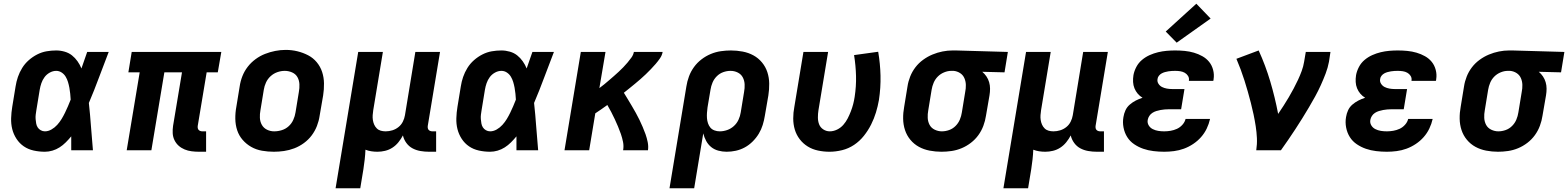

<svg xmlns="http://www.w3.org/2000/svg" viewBox="-20 -810 8453 1035"><path d="M222 8Q191 8 161.5 1.5Q132 -5 108.5 -21Q85 -37 69 -61.5Q53 -86 46 -114Q39 -142 40 -173Q41 -204 46 -234L64 -344Q68 -370 76.5 -395Q85 -420 99.5 -443.5Q114 -467 135 -485.5Q156 -504 180.5 -516.5Q205 -529 231 -533.5Q257 -538 283 -538Q306 -538 328.5 -531.5Q351 -525 368 -511.5Q385 -498 398 -479.5Q411 -461 419 -441Q427 -463 434.5 -485.5Q442 -508 450 -530H566Q539 -461 513.5 -392Q488 -323 459 -255Q466 -191 470.5 -127.5Q475 -64 481 0H364Q364 -19 364 -38Q364 -57 364 -75Q350 -58 334.5 -42.5Q319 -27 301 -15.5Q283 -4 262.5 2Q242 8 222 8ZM222 -102Q240 -102 257.5 -112Q275 -122 288.5 -137Q302 -152 312 -168.5Q322 -185 330.5 -202.5Q339 -220 346.5 -237.5Q354 -255 361 -273Q360 -289 358.5 -305Q357 -321 354 -337Q351 -353 346.5 -368Q342 -383 334 -396.5Q326 -410 312.5 -419Q299 -428 283 -428Q265 -428 248 -418.5Q231 -409 220 -394Q209 -379 203 -361.5Q197 -344 194 -326L176 -216Q174 -204 172.5 -192Q171 -180 172 -168Q173 -156 175 -144.5Q177 -133 183 -123.5Q189 -114 199.5 -108Q210 -102 222 -102Z M1053 8Q1033 8 1013 5.5Q993 3 975 -4.5Q957 -12 943 -24.5Q929 -37 920.5 -54.5Q912 -72 911 -92Q910 -112 913 -132L961 -420H866L796 0H663L733 -420H672L690 -530H1173L1154 -420H1094L1046 -132Q1045 -126 1046 -120Q1047 -114 1050.5 -110Q1054 -106 1059.5 -104Q1065 -102 1071 -102H1091V8Z M1456 8Q1424 8 1392.5 2.5Q1361 -3 1334.5 -18Q1308 -33 1288 -56Q1268 -79 1258.5 -108Q1249 -137 1248.5 -169.5Q1248 -202 1254 -234L1272 -344Q1276 -372 1286.5 -399Q1297 -426 1315 -449.5Q1333 -473 1357.5 -491Q1382 -509 1409 -519.5Q1436 -530 1464 -535.5Q1492 -541 1520 -541Q1553 -541 1583.5 -533.5Q1614 -526 1641 -512Q1668 -498 1687.5 -474.5Q1707 -451 1716.5 -422Q1726 -393 1726.5 -360.5Q1727 -328 1722 -296L1703 -186Q1699 -158 1688.5 -131Q1678 -104 1660.5 -80.5Q1643 -57 1618.5 -39Q1594 -21 1566.5 -10.5Q1539 0 1511 4Q1483 8 1456 8ZM1458 -102Q1479 -102 1499.5 -108.5Q1520 -115 1536 -129.5Q1552 -144 1561 -164Q1570 -184 1573 -204L1591 -314Q1595 -335 1594 -356Q1593 -377 1583.5 -394Q1574 -411 1555 -419.5Q1536 -428 1515 -428Q1495 -428 1475 -421Q1455 -414 1439 -399.5Q1423 -385 1414 -365.5Q1405 -346 1402 -326L1384 -216Q1380 -195 1381 -174.5Q1382 -154 1391.5 -137Q1401 -120 1419 -111Q1437 -102 1458 -102Z M1789 205 1911 -530H2044L1992 -216Q1990 -203 1989 -189.5Q1988 -176 1990 -163Q1992 -150 1997 -138.5Q2002 -127 2011 -118Q2020 -109 2032.5 -105.5Q2045 -102 2059 -102Q2077 -102 2095 -107.5Q2113 -113 2128 -125Q2143 -137 2151.5 -154Q2160 -171 2163 -189L2219 -530H2352L2286 -132Q2285 -126 2286 -120Q2287 -114 2290.5 -110Q2294 -106 2299.5 -104Q2305 -102 2311 -102H2331V8H2293Q2269 8 2246 4Q2223 0 2203.5 -10.5Q2184 -21 2170.5 -39.5Q2157 -58 2152 -80Q2142 -61 2128 -43.5Q2114 -26 2095.5 -14Q2077 -2 2056 3Q2035 8 2015 8Q1998 8 1981.5 5.5Q1965 3 1950 -3Q1949 23 1946 49.5Q1943 76 1939 102L1922 205Z M2622 8Q2591 8 2561.5 1.5Q2532 -5 2508.5 -21Q2485 -37 2469 -61.5Q2453 -86 2446 -114Q2439 -142 2440 -173Q2441 -204 2446 -234L2464 -344Q2468 -370 2476.5 -395Q2485 -420 2499.5 -443.5Q2514 -467 2535 -485.5Q2556 -504 2580.5 -516.5Q2605 -529 2631 -533.5Q2657 -538 2683 -538Q2706 -538 2728.5 -531.5Q2751 -525 2768 -511.5Q2785 -498 2798 -479.5Q2811 -461 2819 -441Q2827 -463 2834.5 -485.5Q2842 -508 2850 -530H2966Q2939 -461 2913.5 -392Q2888 -323 2859 -255Q2866 -191 2870.5 -127.5Q2875 -64 2881 0H2764Q2764 -19 2764 -38Q2764 -57 2764 -75Q2750 -58 2734.5 -42.5Q2719 -27 2701 -15.5Q2683 -4 2662.5 2Q2642 8 2622 8ZM2622 -102Q2640 -102 2657.5 -112Q2675 -122 2688.5 -137Q2702 -152 2712 -168.5Q2722 -185 2730.5 -202.5Q2739 -220 2746.5 -237.5Q2754 -255 2761 -273Q2760 -289 2758.5 -305Q2757 -321 2754 -337Q2751 -353 2746.5 -368Q2742 -383 2734 -396.5Q2726 -410 2712.5 -419Q2699 -428 2683 -428Q2665 -428 2648 -418.5Q2631 -409 2620 -394Q2609 -379 2603 -361.5Q2597 -344 2594 -326L2576 -216Q2574 -204 2572.5 -192Q2571 -180 2572 -168Q2573 -156 2575 -144.5Q2577 -133 2583 -123.5Q2589 -114 2599.5 -108Q2610 -102 2622 -102Z M3023 0 3111 -530H3244L3211 -335Q3225 -345 3238 -356Q3251 -367 3264 -378Q3277 -389 3290 -400.5Q3303 -412 3315.5 -423.5Q3328 -435 3340 -447.5Q3352 -460 3363 -473Q3374 -486 3384 -500Q3394 -514 3397 -530H3552Q3549 -512 3538 -496Q3527 -480 3514.5 -465.5Q3502 -451 3488.5 -437Q3475 -423 3461 -409.5Q3447 -396 3432.5 -383.5Q3418 -371 3403 -358.5Q3388 -346 3373 -334Q3358 -322 3343 -310Q3354 -292 3365 -274Q3376 -256 3386.5 -238Q3397 -220 3407.5 -201.5Q3418 -183 3427 -164Q3436 -145 3444.5 -125.5Q3453 -106 3460 -86Q3467 -66 3471.5 -44Q3476 -22 3473 0H3339Q3343 -23 3338.5 -45Q3334 -67 3327 -87.5Q3320 -108 3311.5 -128Q3303 -148 3294 -167.5Q3285 -187 3275 -206Q3265 -225 3254 -244Q3238 -232 3221.5 -221Q3205 -210 3189 -199L3156 0Z M3589 205 3680 -344Q3684 -371 3694 -398Q3704 -425 3721 -448.5Q3738 -472 3761.5 -490Q3785 -508 3811.5 -519Q3838 -530 3865.5 -534Q3893 -538 3920 -538Q3952 -538 3983.5 -532Q4015 -526 4041.5 -511.5Q4068 -497 4087.5 -473.5Q4107 -450 4116.5 -421Q4126 -392 4126.5 -360Q4127 -328 4122 -296L4103 -186Q4099 -161 4091.5 -136.5Q4084 -112 4070.5 -89.5Q4057 -67 4037.5 -47.5Q4018 -28 3995 -15.5Q3972 -3 3947 2.5Q3922 8 3897 8Q3874 8 3852 2Q3830 -4 3813.5 -17.5Q3797 -31 3786.5 -50.5Q3776 -70 3771 -91L3722 205ZM3860 -102Q3880 -102 3900 -109Q3920 -116 3936 -130.5Q3952 -145 3961 -164.5Q3970 -184 3973 -204L3991 -314Q3995 -335 3994 -355.5Q3993 -376 3984 -393Q3975 -410 3957 -419Q3939 -428 3918 -428Q3898 -428 3878.5 -421Q3859 -414 3844 -399Q3829 -384 3821 -365Q3813 -346 3810 -326L3794 -231Q3792 -216 3791 -201.5Q3790 -187 3791 -173Q3792 -159 3796.5 -145.5Q3801 -132 3809.5 -122Q3818 -112 3831.5 -107Q3845 -102 3860 -102Z M4451 8Q4420 8 4389.5 1.5Q4359 -5 4334 -20.5Q4309 -36 4291 -59.5Q4273 -83 4264.5 -111.5Q4256 -140 4256 -171.5Q4256 -203 4262 -234L4311 -530H4444L4392 -216Q4389 -197 4389 -177Q4389 -157 4395.5 -140Q4402 -123 4418 -112.5Q4434 -102 4453 -102Q4473 -102 4492.5 -111.5Q4512 -121 4526 -137Q4540 -153 4549.5 -171.5Q4559 -190 4566.5 -209.5Q4574 -229 4579 -248Q4584 -267 4587 -287Q4596 -345 4594.5 -401Q4593 -457 4584 -513L4714 -531Q4725 -467 4726.5 -402Q4728 -337 4718 -271Q4712 -237 4702 -204Q4692 -171 4676 -139Q4660 -107 4637 -78Q4614 -49 4584 -29Q4554 -9 4519.5 -0.5Q4485 8 4451 8Z M5055 8Q5023 8 4991.5 2Q4960 -4 4933.5 -18.5Q4907 -33 4887.5 -56.5Q4868 -80 4858.5 -109Q4849 -138 4848.5 -170Q4848 -202 4854 -234L4872 -344Q4876 -371 4886.5 -397.5Q4897 -424 4914.5 -447Q4932 -470 4956 -487.5Q4980 -505 5006.5 -516Q5033 -527 5060.5 -532.5Q5088 -538 5115 -538Q5120 -538 5124 -538Q5128 -538 5133 -538L5413 -530L5395 -420L5275 -423Q5288 -412 5297.5 -398Q5307 -384 5312 -367Q5317 -350 5317 -332Q5317 -314 5314 -296L5295 -186Q5291 -159 5281 -132Q5271 -105 5254 -81.5Q5237 -58 5213.5 -40Q5190 -22 5163.5 -11Q5137 0 5109.5 4Q5082 8 5055 8ZM5057 -102Q5077 -102 5096.5 -109Q5116 -116 5131 -131Q5146 -146 5154 -165Q5162 -184 5165 -204L5183 -314Q5187 -333 5186.5 -352.5Q5186 -372 5178.5 -389Q5171 -406 5155.5 -416Q5140 -426 5121 -428H5115Q5113 -428 5111.5 -428Q5110 -428 5108 -428Q5089 -428 5069.5 -420Q5050 -412 5035.5 -397.5Q5021 -383 5013 -364Q5005 -345 5002 -326L4984 -216Q4980 -195 4981 -174.5Q4982 -154 4991 -137Q5000 -120 5018.5 -111Q5037 -102 5057 -102Z M5389 205 5511 -530H5644L5592 -216Q5590 -203 5589 -189.5Q5588 -176 5590 -163Q5592 -150 5597 -138.5Q5602 -127 5611 -118Q5620 -109 5632.5 -105.5Q5645 -102 5659 -102Q5677 -102 5695 -107.5Q5713 -113 5728 -125Q5743 -137 5751.5 -154Q5760 -171 5763 -189L5819 -530H5952L5886 -132Q5885 -126 5886 -120Q5887 -114 5890.5 -110Q5894 -106 5899.5 -104Q5905 -102 5911 -102H5931V8H5893Q5869 8 5846 4Q5823 0 5803.5 -10.5Q5784 -21 5770.5 -39.5Q5757 -58 5752 -80Q5742 -61 5728 -43.5Q5714 -26 5695.5 -14Q5677 -2 5656 3Q5635 8 5615 8Q5598 8 5581.5 5.5Q5565 3 5550 -3Q5549 23 5546 49.5Q5543 76 5539 102L5522 205Z M6256 8Q6227 8 6198 4.5Q6169 1 6143 -8Q6117 -17 6094 -32.5Q6071 -48 6056.5 -71Q6042 -94 6036.5 -122.5Q6031 -151 6036 -179Q6039 -198 6047 -215.5Q6055 -233 6070 -246Q6085 -259 6102.5 -268Q6120 -277 6139 -283Q6124 -292 6113 -305Q6102 -318 6095.5 -334Q6089 -350 6088 -368Q6087 -386 6090 -405Q6094 -427 6105.5 -449Q6117 -471 6136 -487Q6155 -503 6177.5 -513Q6200 -523 6223 -528.5Q6246 -534 6269 -536Q6292 -538 6315 -538Q6341 -538 6366.5 -535.5Q6392 -533 6416 -526Q6440 -519 6461.5 -507Q6483 -495 6498 -476.5Q6513 -458 6519.5 -433Q6526 -408 6522 -383Q6522 -380 6521.5 -378Q6521 -376 6520 -374H6389Q6389 -375 6389 -375.5Q6389 -376 6389 -377Q6391 -390 6384 -401Q6377 -412 6366 -418Q6355 -424 6342 -426Q6329 -428 6315 -428Q6306 -428 6297 -427.5Q6288 -427 6278.5 -425.5Q6269 -424 6260 -421.5Q6251 -419 6242.5 -414.5Q6234 -410 6227.5 -402Q6221 -394 6220 -385Q6217 -371 6224.5 -359Q6232 -347 6244 -341Q6256 -335 6270 -332.5Q6284 -330 6298 -330H6365L6347 -221H6280Q6269 -221 6258 -220Q6247 -219 6236 -217Q6225 -215 6213.5 -211.5Q6202 -208 6192 -201.5Q6182 -195 6175.5 -185Q6169 -175 6167 -164Q6164 -148 6172 -134.5Q6180 -121 6194 -114Q6208 -107 6223.5 -104.5Q6239 -102 6256 -102Q6273 -102 6290.5 -105Q6308 -108 6324.5 -115.5Q6341 -123 6354 -137.5Q6367 -152 6371 -169H6503Q6497 -142 6485 -117Q6473 -92 6454.5 -71Q6436 -50 6412 -34Q6388 -18 6362 -8.5Q6336 1 6309 4.5Q6282 8 6256 8ZM6323 -580 6264 -640 6429 -790 6506 -710Z M6752 0Q6757 -33 6755.5 -65.5Q6754 -98 6749 -130Q6744 -162 6737.5 -193Q6731 -224 6723 -255Q6715 -286 6706.5 -316Q6698 -346 6688.5 -376Q6679 -406 6668 -435.5Q6657 -465 6645 -493L6765 -538Q6802 -457 6827.5 -371Q6853 -285 6870 -196Q6885 -218 6899.5 -240.5Q6914 -263 6927.5 -286Q6941 -309 6953.5 -332.5Q6966 -356 6977 -379.5Q6988 -403 6997 -427.5Q7006 -452 7010 -477L7019 -530H7152L7144 -477Q7138 -445 7126 -413.5Q7114 -382 7100 -351Q7086 -320 7069.5 -290Q7053 -260 7035.5 -230.5Q7018 -201 7000 -172Q6982 -143 6963 -114Q6944 -85 6924.5 -56.5Q6905 -28 6885 0Z M7456 8Q7427 8 7398 4.5Q7369 1 7343 -8Q7317 -17 7294 -32.5Q7271 -48 7256.5 -71Q7242 -94 7236.5 -122.5Q7231 -151 7236 -179Q7239 -198 7247 -215.5Q7255 -233 7270 -246Q7285 -259 7302.5 -268Q7320 -277 7339 -283Q7324 -292 7313 -305Q7302 -318 7295.5 -334Q7289 -350 7288 -368Q7287 -386 7290 -405Q7294 -427 7305.5 -449Q7317 -471 7336 -487Q7355 -503 7377.5 -513Q7400 -523 7423 -528.5Q7446 -534 7469 -536Q7492 -538 7515 -538Q7541 -538 7566.5 -535.5Q7592 -533 7616 -526Q7640 -519 7661.5 -507Q7683 -495 7698 -476.5Q7713 -458 7719.5 -433Q7726 -408 7722 -383Q7722 -380 7721.5 -378Q7721 -376 7720 -374H7589Q7589 -375 7589 -375.5Q7589 -376 7589 -377Q7591 -390 7584 -401Q7577 -412 7566 -418Q7555 -424 7542 -426Q7529 -428 7515 -428Q7506 -428 7497 -427.5Q7488 -427 7478.5 -425.5Q7469 -424 7460 -421.5Q7451 -419 7442.5 -414.5Q7434 -410 7427.5 -402Q7421 -394 7420 -385Q7417 -371 7424.5 -359Q7432 -347 7444 -341Q7456 -335 7470 -332.5Q7484 -330 7498 -330H7565L7547 -221H7480Q7469 -221 7458 -220Q7447 -219 7436 -217Q7425 -215 7413.5 -211.5Q7402 -208 7392 -201.5Q7382 -195 7375.5 -185Q7369 -175 7367 -164Q7364 -148 7372 -134.5Q7380 -121 7394 -114Q7408 -107 7423.5 -104.5Q7439 -102 7456 -102Q7473 -102 7490.5 -105Q7508 -108 7524.5 -115.5Q7541 -123 7554 -137.5Q7567 -152 7571 -169H7703Q7697 -142 7685 -117Q7673 -92 7654.5 -71Q7636 -50 7612 -34Q7588 -18 7562 -8.5Q7536 1 7509 4.5Q7482 8 7456 8Z M8055 8Q8023 8 7991.5 2Q7960 -4 7933.5 -18.5Q7907 -33 7887.5 -56.5Q7868 -80 7858.5 -109Q7849 -138 7848.5 -170Q7848 -202 7854 -234L7872 -344Q7876 -371 7886.5 -397.5Q7897 -424 7914.5 -447Q7932 -470 7956 -487.5Q7980 -505 8006.5 -516Q8033 -527 8060.5 -532.5Q8088 -538 8115 -538Q8120 -538 8124 -538Q8128 -538 8133 -538L8413 -530L8395 -420L8275 -423Q8288 -412 8297.5 -398Q8307 -384 8312 -367Q8317 -350 8317 -332Q8317 -314 8314 -296L8295 -186Q8291 -159 8281 -132Q8271 -105 8254 -81.5Q8237 -58 8213.5 -40Q8190 -22 8163.5 -11Q8137 0 8109.5 4Q8082 8 8055 8ZM8057 -102Q8077 -102 8096.5 -109Q8116 -116 8131 -131Q8146 -146 8154 -165Q8162 -184 8165 -204L8183 -314Q8187 -333 8186.5 -352.5Q8186 -372 8178.5 -389Q8171 -406 8155.5 -416Q8140 -426 8121 -428H8115Q8113 -428 8111.5 -428Q8110 -428 8108 -428Q8089 -428 8069.5 -420Q8050 -412 8035.5 -397.5Q8021 -383 8013 -364Q8005 -345 8002 -326L7984 -216Q7980 -195 7981 -174.5Q7982 -154 7991 -137Q8000 -120 8018.5 -111Q8037 -102 8057 -102Z"/></svg>

Font: Iosevka Curly XBdExObl
Style: Regular
Weight: 800
Width: 7
Italic angle: -9°
Monospace: yes
Designer: Belleve Invis
Foundry: Belleve Invis
Version: Version 11.1.0; ttfautohint (v1.8.3)